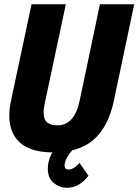

<svg xmlns="http://www.w3.org/2000/svg" viewBox="-20 -710 654 907"><path d="M614 -690 517 -230Q496 -135 448.5 -77Q401 -19 321 0Q306 17 297 33Q285 56 285 71Q285 91 303 91Q316 91 330.5 82Q345 73 355 59L398 120Q355 177 296 177Q262 177 234 154.5Q206 132 206 87Q206 74 209 57Q215 30 228 10Q125 9 74.5 -36Q24 -81 24 -164Q24 -199 33 -239L129 -690H291L191 -220Q186 -193 186 -179Q186 -146 202.5 -132Q219 -118 252 -118Q331 -118 356 -233L452 -690Z"/></svg>

Font: Decalotype ExtraBold Italic
Style: Regular
Weight: 800
Italic angle: -12°
Designer: Alfredo Marco Pradil
Foundry: Alfredo Marco Pradil
Version: Version 1.0